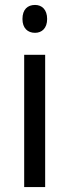

<svg xmlns="http://www.w3.org/2000/svg" viewBox="-20 -758 281 778"><path d="M122 -738C92 -738 71 -720 71 -681C71 -644 92 -625 122 -625C150 -625 171 -644 171 -681C171 -719 150 -738 122 -738ZM163 -536H78V0H163Z"/></svg>

Font: Noto Sans Gurmukhi SemiCondensed
Style: Regular
Weight: 400
Width: 4
Designer: Jelle Bosma - Monotype Design Team
Foundry: Monotype Imaging Inc.
Version: Version 2.004